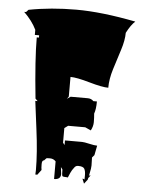

<svg xmlns="http://www.w3.org/2000/svg" viewBox="-55 -781 682 890"><g transform="rotate(5 285.5 -336.0)"><path d="M415 -116.2 406.2 -71.3 396 -59.6 397 -22.5Q397 -10.3 391.6 14.4Q386.2 39.1 385.3 44.4L369.6 64.5L360.4 42Q369.6 42.5 369.6 46.9Q370.6 44.9 370.6 25.4Q370.6 5.9 364.7 -4.6Q358.9 -15.1 335 -15.1Q324.7 -15.1 318.1 -5.9Q311.5 3.4 308.8 7.1Q306.2 10.7 301.8 20.5Q296.9 32.2 292 43.5L291 42Q269.5 42 266.8 38.1Q264.2 34.2 264.2 7.8L256.3 -2.9L260.3 29.3Q260.3 55.2 229.5 55.2V-26.9Q218.3 -38.6 203.1 -38.6Q188 -38.6 186 -37.6L175.8 -26.9Q166 -26.9 166 -8.5Q166 9.8 168 18.6L150.4 42H141.1L142.1 22Q142.1 -59.6 127.9 -167.5Q113.8 -275.4 111.3 -297.9H122.1L111.3 -308.6Q92.3 -491.2 92.3 -591.8H102.5V-602.5H82.5V-626Q63 -666.5 23.9 -704.6H32.7L43 -715.8Q146.5 -735.8 264.4 -735.8Q382.3 -735.8 541 -704.6Q521.5 -687.5 501.5 -648.9Q501.5 -613.8 486.8 -568.4Q472.2 -522.9 457.5 -475.8Q442.9 -428.7 442.9 -388.2Q414.1 -388.2 353.8 -405.5Q293.5 -422.9 264.2 -422.9V-331.5L256.3 -320.3L272.9 -331.5H352.5Q369.1 -331.5 379.4 -320.3H396Q396 -283.7 388.2 -263.2Q390.1 -243.7 390.1 -223.6Q390.1 -203.6 379.4 -184.1L352.5 -196.3H272.9L256.3 -184.1V-116.2L264.2 -106V-127.4H344.2Q353.5 -127.4 377.9 -121.8Q402.3 -116.2 415 -116.2ZM387.7 37.6Q387.2 24.4 394.5 23.4H396Q396 25.9 392.1 30.3Q388.2 34.7 387.7 37.6ZM386.7 42 385.7 42.5Z"/></g></svg>

Font: Butcherman Caps
Style: Regular
Weight: 400
Version: Version 001.003